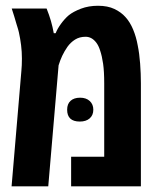

<svg xmlns="http://www.w3.org/2000/svg" viewBox="-20 -660 568 680"><path d="M21 0 55.7 -408.7Q56.6 -417 57.1 -429Q57.6 -440.9 57.6 -452.6Q57.6 -476.6 54.7 -500Q51.8 -523.4 46.9 -545.4Q45.9 -550.3 44.4 -555.2Q43 -560.1 41.5 -564.9Q40 -569.8 38.6 -574.2Q34.7 -588.4 30.3 -602.3Q25.9 -616.2 21.5 -629.9H145Q154.3 -606.9 160.4 -585.7Q166.5 -564.5 170.4 -542.5H177.2Q182.6 -557.1 196 -575.7Q209.5 -594.2 223.6 -606Q239.3 -618.7 266.6 -629.2Q293.9 -639.6 327.1 -639.6Q361.3 -639.6 385.3 -628.2Q409.2 -616.7 424.3 -599.6Q440.4 -582 451.4 -555.7Q462.4 -529.3 467.8 -499Q473.6 -470.7 476.3 -434.8Q479 -398.9 479 -365.2V0H231.9V-105H349.1V-364.7Q349.1 -406.7 345.2 -434.1Q341.3 -461.4 334.5 -481.4Q329.1 -498.5 321 -509Q313 -519.5 303.5 -524.7Q293.9 -529.8 283.2 -529.8Q261.7 -529.8 245.8 -519.8Q230 -509.8 218.8 -494.1Q208 -478.5 200.4 -462.4Q192.9 -446.3 187.5 -428.7L150.9 0ZM262.7 -229.5Q217.8 -229.5 217.8 -271.5Q217.8 -292 230 -303Q242.2 -314 263.7 -314Q285.2 -314 297.9 -302.2Q310.5 -290.5 310.5 -271.5Q310.5 -252 297.6 -240.7Q284.7 -229.5 262.7 -229.5Z"/></svg>

Font: Open Sans Condensed
Style: Regular
Weight: 400
Width: 3
Designer: Monotype Design Team
Foundry: Monotype Imaging Inc.
Version: Version 3.000